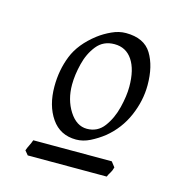

<svg xmlns="http://www.w3.org/2000/svg" viewBox="-58 -606 349 391"><g transform="rotate(15 116.0 -410.0)"><path d="M232.4 -464.4Q232.4 -431.6 218.5 -399.4Q204.6 -367.2 177.2 -344.7Q164.1 -334.5 149.4 -327.1Q134.8 -319.8 120.1 -319.8Q86.4 -319.8 68.1 -346.4Q49.8 -373 49.8 -413.1Q49.8 -447.8 61.8 -477.8Q73.7 -507.8 106 -532.7Q118.2 -542 133.1 -548.8Q147.9 -555.7 162.6 -555.7Q201.2 -555.7 216.8 -530Q232.4 -504.4 232.4 -464.4ZM210.4 -285.2Q208.5 -277.8 205.6 -273.4Q202.6 -269 200.2 -263.2H33.7L26.4 -272Q28.8 -278.8 31.5 -283.9Q34.2 -289.1 36.6 -295.9H202.1ZM197.3 -451.7Q197.3 -487.8 183.8 -507.8Q170.4 -527.8 146 -527.8Q122.6 -527.8 108.9 -510.7Q95.2 -493.7 89.4 -470Q83.5 -446.3 83.5 -425.8Q83.5 -394 98.6 -370.4Q113.8 -346.7 135.7 -346.7Q158.2 -346.7 171.6 -364.7Q185.1 -382.8 191.2 -407.5Q197.3 -432.1 197.3 -451.7Z"/></g></svg>

Font: Dai Banna SIL Light
Style: Italic
Weight: 300
Italic angle: -11°
Designer: Victor Gaultney
Foundry: SIL International
Version: Version 4.000